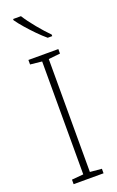

<svg xmlns="http://www.w3.org/2000/svg" viewBox="-180 -994 632 1037"><g transform="rotate(-20 136.0 -475.0)"><path d="M222 0H50V-26L117 -32V-681L50 -688V-714H222V-688L155 -681V-32L222 -26ZM93 -950Q115 -915 150 -872.5Q185 -830 215 -800V-791H189Q165 -811 138.5 -838Q112 -865 88 -892.5Q64 -920 48 -943V-950Z"/></g></svg>

Font: Noto Sans Kannada SemiCondensed ExtraLight
Style: Regular
Weight: 200
Width: 4
Designer: Jelle Bosma - Monotype Design Team
Foundry: Monotype Imaging Inc.
Version: Version 2.005; ttfautohint (v1.8.4.7-5d5b)